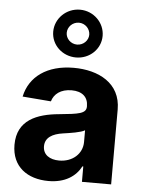

<svg xmlns="http://www.w3.org/2000/svg" viewBox="-58 -884 695 940"><g transform="rotate(5 290.0 -414.5)"><path d="M34.8 -152.3C34.8 -44.4 111.9 10.3 215.9 10.3C296.5 10.3 348.7 -24.9 375.4 -75.6H379.6V0H523.1V-367.9C523.1 -497.9 413 -552.6 291.5 -552.6C160.9 -552.6 74.9 -490.1 54 -390.6L193.9 -379.3C204.2 -415.5 236.5 -442.1 290.8 -442.1C342.3 -442.1 371.8 -416.2 371.8 -371.4V-369.3C371.8 -334.2 334.5 -329.5 239.7 -320.3C131.7 -310.4 34.8 -274.1 34.8 -152.3ZM175.4 -720.5C175.4 -655.5 229.8 -604 297.2 -604C364.3 -604 418.3 -655.5 418.3 -720.5C418.3 -785.2 364.3 -838.8 297.2 -838.8C229.8 -838.8 175.4 -785.2 175.4 -720.5ZM179.3 -157.3C179.3 -199.9 214.5 -220.9 267.8 -228.3C300.8 -233 354.8 -240.8 372.9 -252.8V-195C372.9 -137.8 325.6 -94.1 259.2 -94.1C212.7 -94.1 179.3 -115.8 179.3 -157.3ZM241.8 -720.5C241.8 -749.3 265.6 -774.5 297.2 -774.9C328.5 -774.9 352.6 -749.3 352.6 -720.5C352.6 -692.5 328.5 -667.6 297.2 -667.3C265.6 -667.3 241.8 -692.5 241.8 -720.5Z"/></g></svg>

Font: Inter-Hewn
Style: Bold
Weight: 700
Designer: Rasmus Andersson
Foundry: rsms
Version: Version 3.012;git-f93a4a705